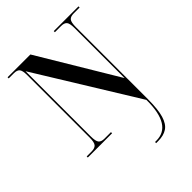

<svg xmlns="http://www.w3.org/2000/svg" viewBox="-267 -841 1208 1208"><g transform="rotate(-45 337.5 -237.0)"><path d="M395 240V230H407Q544 230 544 10V4L134 -661V-81Q134 -38 145.5 -24Q157 -10 185 -10H243V0H27V-10H69Q99 -10 111.5 -24Q124 -38 124 -81V-636Q124 -677 112.5 -690.5Q101 -704 73 -704H27V-714H230L544 -190V-636Q544 -677 532.5 -690.5Q521 -704 493 -704H438V-714H658V-704H605Q577 -704 565.5 -690Q554 -676 554 -633V9Q554 98 539 148.5Q524 199 493 219.5Q462 240 413 240Z"/></g></svg>

Font: Noto Serif Display Condensed SemiBold
Style: Regular
Weight: 600
Width: 3
Designer: Monotype Design Team
Foundry: Monotype Imaging Inc.
Version: Version 2.009